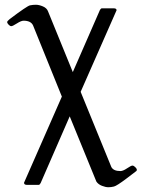

<svg xmlns="http://www.w3.org/2000/svg" viewBox="-20 -474 595 807"><path d="M119 -367Q110 -387 79 -387Q69 -387 51 -375.5Q33 -364 27.5 -364Q22 -364 16 -370.5Q10 -377 10 -381Q10 -385 21 -394Q94 -449 106 -451.5Q118 -454 131 -454Q144 -454 160.5 -447Q177 -440 182 -426L286 -171L400 -432Q401 -433 403 -436Q405 -439 408 -439H458Q470 -439 470 -431L319 -88L448 228Q457 245 486 245Q497 245 514 233.5Q531 222 536.5 222Q542 222 548.5 228.5Q555 235 555 239Q555 243 553.5 244.5Q552 246 511.5 276.5Q471 307 459 310Q447 313 435.5 313Q424 313 408.5 307Q393 301 385 289L273 15L151 295Q150 296 148 299.5Q146 303 143 303H93Q81 303 81 294L240 -68Z"/></svg>

Font: Cardo
Style: Regular
Weight: 400
Designer: David J. Perry
Foundry: David J. Perry
Version: Version 1.0451